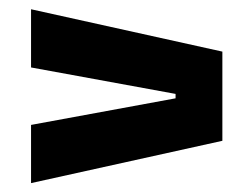

<svg xmlns="http://www.w3.org/2000/svg" viewBox="-20 -520 554 423"><path d="M366.8 -313.1 48.4 -371.4V-499.6L469.9 -406.3V-209.8L48.4 -116.6V-244.8L366.8 -303.4Z"/></svg>

Font: Anek Gujarati Medium
Style: Regular
Weight: 500
Designer: Mrunmayee Ghaisas (Gujarati), Yesha Goshar (Latin)
Foundry: Ek Type
Version: Version 1.003